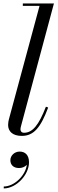

<svg xmlns="http://www.w3.org/2000/svg" viewBox="-20 -770 331 1102"><path d="M256.5 -153 243.5 -157.5C202.5 -51.5 166.5 -8 118 -8C104 -8 97.5 -16.5 97.5 -27.5C97.5 -32 98.5 -38.5 100 -44L289.5 -750H111V-736.5H207L31 -85C29 -76 26.5 -66.5 26.5 -53C26.5 -15.5 53 10 105 10C174 10 213.5 -38 256.5 -153ZM39.5 149.5C39.5 174 55 194.5 89.5 194.5C107 194.5 123.5 187.5 134 176C125.5 240 60 300.5 1.5 300.5V311.5C73.5 311.5 146.5 233.5 146.5 161.5C146.5 119.5 124 100 93 100C62.5 100 39.5 123.5 39.5 149.5Z"/></svg>

Font: Bodoni* 16pt
Style: Italic
Weight: 400
Italic angle: -13°
Version: Version 2.3